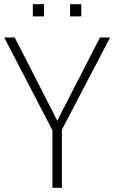

<svg xmlns="http://www.w3.org/2000/svg" viewBox="-20 -892 543 912"><path d="M136 -814H189V-872H136ZM313 -814H366V-872H313ZM229 0H274V-276L503 -714H455L252 -319L50 -714H0L229 -273Z"/></svg>

Font: Kathrein 35 Thin
Style: Regular
Weight: 250
Designer: Lazydogs Typefoundry, based on Open Sans by Ascender Corporation
Foundry: Lazydogs Typefoundry
Version: Version 1.003;PS 001.003;hotconv 1.0.88;makeotf.lib2.5.64775